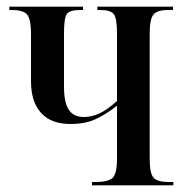

<svg xmlns="http://www.w3.org/2000/svg" viewBox="-20 -556 556 576"><path d="M256 0V-10H267Q303 -10 317 -21.5Q331 -33 331 -81V-239Q301 -215 269 -199.5Q237 -184 191 -184Q133 -184 103 -217.5Q73 -251 73 -312V-454Q73 -497 62 -511.5Q51 -526 15 -526H8V-536H229V-526H221Q189 -526 180.5 -514Q172 -502 172 -457V-296Q172 -248 186.5 -226.5Q201 -205 231 -205Q256 -205 279 -216Q302 -227 331 -253V-456Q331 -501 321.5 -513.5Q312 -526 281 -526H272V-536H499V-526H484Q452 -526 440.5 -512.5Q429 -499 429 -454V-81Q429 -36 440.5 -23Q452 -10 487 -10H500V0Z"/></svg>

Font: Noto Serif Display ExtraCondensed Medium
Style: Regular
Weight: 500
Width: 2
Designer: Monotype Design Team
Foundry: Monotype Imaging Inc.
Version: Version 2.009